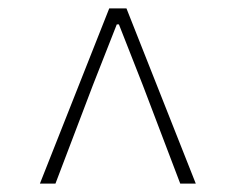

<svg xmlns="http://www.w3.org/2000/svg" viewBox="-20 -758 561 457"><path d="M75 -321 240 -738H281L446 -321H409L320 -555L263 -700H258L201 -555L112 -321Z"/></svg>

Font: Noto Sans KR Thin
Style: Regular
Weight: 100
Designer: Ryoko NISHIZUKA 西塚涼子 (kana, bopomofo & ideographs); Paul D. Hunt (Latin, Greek & Cyrillic); Sandoll Communications 산돌커뮤니
Foundry: Adobe
Version: Version 2.004-H2;hotconv 1.0.118;makeotfexe 2.5.65603